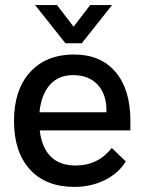

<svg xmlns="http://www.w3.org/2000/svg" viewBox="-20 -724 566 754"><path d="M492 -212H136Q144 -144 179.5 -109Q215 -74 277 -74Q365 -74 419 -143L474 -90Q445 -43 391 -16.5Q337 10 272 10Q160 10 97.5 -58.5Q35 -127 35 -249Q35 -371 98 -440.5Q161 -510 271 -510Q375 -510 433.5 -441.5Q492 -373 492 -250ZM398 -290Q398 -355 363 -392Q328 -429 267 -429Q210 -429 176 -391Q142 -353 135 -283H398ZM118 -704H204L269 -619L334 -704H420L301 -554H237Z"/></svg>

Font: Sarabun Medium
Style: Regular
Weight: 500
Designer: Suppakit Chalermlarp | Katatrad Co.,Ltd.
Foundry: Cadson Demak Co.,Ltd.
Version: Version 1.000; ttfautohint (v1.6)